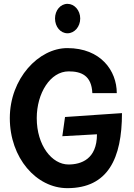

<svg xmlns="http://www.w3.org/2000/svg" viewBox="-20 -965 697 998"><path d="M266 -869C266 -826 294 -792 331 -792C367 -792 397 -826 397 -869C397 -911 367 -945 331 -945C294 -945 266 -911 266 -869ZM614 -377 318 -357 304 -257 484 -267C484 -137 401 -110 336 -110C250 -110 171 -209 171 -351C171 -480 241 -594 337 -594C402 -594 456 -573 460 -481H587C587 -597 504 -715 330 -715C181 -715 31 -557 31 -351C31 -144 169 13 330 13C541 13 614 -141 614 -377Z"/></svg>

Font: Bluebird
Style: Nrw
Weight: 400
Designer: Jasper
Foundry: Cannot Into Space Fonts
Version: Version 0.98